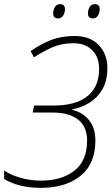

<svg xmlns="http://www.w3.org/2000/svg" viewBox="-20 -898 540 928"><path d="M177 10Q122 10 77 -1.5Q32 -13 0 -33V-74Q32 -52 79.5 -38.5Q127 -25 178 -25Q278 -25 339.5 -73Q401 -121 401 -219Q401 -286 357.5 -320Q314 -354 235 -354H138L145 -388H244Q307 -388 355.5 -406.5Q404 -425 431.5 -464.5Q459 -504 459 -566Q459 -622 425.5 -655.5Q392 -689 334 -689Q278 -689 233.5 -669.5Q189 -650 144 -621L128 -651Q175 -684 225.5 -704Q276 -724 340 -724Q416 -724 457.5 -680Q499 -636 499 -569Q499 -508 475 -466.5Q451 -425 412.5 -401.5Q374 -378 329 -369V-367Q378 -356 409.5 -318.5Q441 -281 441 -218Q441 -106 369 -48Q297 10 177 10ZM429 -809Q405 -809 405 -834Q405 -849 413 -863.5Q421 -878 439 -878Q462 -878 462 -853Q462 -837 453.5 -823Q445 -809 429 -809ZM260 -809Q237 -809 237 -834Q237 -849 245 -863.5Q253 -878 271 -878Q294 -878 294 -853Q294 -837 285.5 -823Q277 -809 260 -809Z"/></svg>

Font: Noto Sans Disp ExtLt
Style: Italic
Weight: 200
Italic angle: -12°
Designer: Monotype Design Team
Foundry: Monotype Imaging Inc.
Version: Version 2.000;GOOG;noto-source:20170915:90ef993387c0